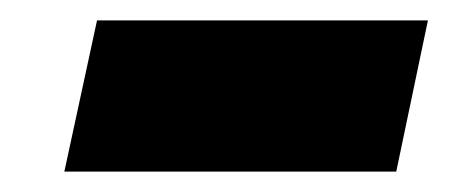

<svg xmlns="http://www.w3.org/2000/svg" viewBox="-20 -378 462 188"><path d="M43 -210 75 -358H399L368 -210Z"/></svg>

Font: Saira Expanded ExtraBold
Style: Italic
Weight: 800
Width: 7
Italic angle: -12°
Designer: Hector Gatti with collaboration of the Omnibus-Type team
Foundry: Omnibus-Type
Version: Version 1.101